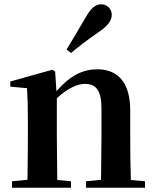

<svg xmlns="http://www.w3.org/2000/svg" viewBox="-20 -875 725 895"><path d="M290 -644 311 -628C346 -657 381 -685 441 -726C482 -754 501 -779 501 -806C501 -836 476 -855 453 -855C424 -855 404 -837 380 -795C341 -727 315 -686 290 -644ZM450 0H656V-30L590 -36C588 -93 587 -177 587 -235V-361C587 -493 527 -552 434 -552C369 -552 310 -526 243 -450L237 -542L224 -550L28 -495V-471L106 -464C109 -415 110 -376 110 -310V-235C110 -180 109 -94 108 -37L36 -30V0H311V-30L247 -36L245 -235V-417C295 -464 342 -484 376 -484C427 -484 453 -454 453 -370V-235L451 -37L381 -30V0Z"/></svg>

Font: Noto Serif JP
Style: Bold
Weight: 700
Designer: Ryoko NISHIZUKA 西塚涼子 (kana & ideographs); Frank Grießhammer (Latin, Greek & Cyrillic); Wenlong ZHANG 张文龙 (bopomofo); San
Foundry: Adobe
Version: Version 2.001;hotconv 1.1.0;makeotfexe 2.6.0